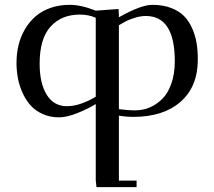

<svg xmlns="http://www.w3.org/2000/svg" viewBox="-20 -476 879 790"><path d="M47.9 -217.8Q47.9 -255.9 56.4 -290.8Q64.9 -325.7 82.8 -356Q100.6 -386.2 126 -408.4Q151.4 -430.7 187.5 -443.4Q223.6 -456.1 267.1 -456.1Q314 -456.1 374 -432.1L467.8 -439L469.2 -411.1V-404.8Q559.6 -456.1 606.9 -456.1Q650.9 -456.1 684.3 -443.1Q717.8 -430.2 738 -409.2Q758.3 -388.2 771.2 -358.2Q784.2 -328.1 789.1 -297.6Q793.9 -267.1 793.9 -231Q793.9 -119.6 723.1 -57.4Q652.3 4.9 528.8 4.9Q499 4.9 469.2 0V267.1H542V293.9H377L374 267.1V-47.9Q343.3 -28.8 299.1 -11Q254.9 6.8 223.1 6.8Q186 6.8 156 -6.6Q126 -20 106.2 -42Q86.4 -64 73 -93.5Q59.6 -123 53.7 -154.1Q47.9 -185.1 47.9 -217.8ZM143.1 -213.9Q143.1 -133.8 172.1 -86.4Q201.2 -39.1 254.9 -39.1Q286.6 -39.1 319.1 -51.5Q351.6 -64 374 -78.1V-402.8Q345.2 -416 308.1 -416Q232.9 -416 188 -366.5Q143.1 -316.9 143.1 -213.9ZM469.2 -26.9Q502.9 -22 537.1 -22Q567.9 -22 595.7 -33.7Q623.5 -45.4 647.2 -68.6Q670.9 -91.8 685.1 -132.1Q699.2 -172.4 699.2 -224.1Q699.2 -410.2 580.1 -410.2Q558.6 -410.2 536.4 -403.3Q514.2 -396.5 501.5 -390.1Q488.8 -383.8 469.2 -372.1Z"/></svg>

Font: Dehuti
Style: Bold
Weight: 700
Version: Version 1.2